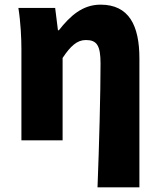

<svg xmlns="http://www.w3.org/2000/svg" viewBox="-20 -603 686 825"><path d="M399 202H579V-352C579 -494 534 -583 412 -583C334 -583 281 -534 233 -473H229L217 -569H59C69 -506 72 -437 72 -392V0H249V-354C283 -405 311 -431 349 -431C396 -431 412 -408 412 -330C412 -203 406 25 399 202Z"/></svg>

Font: Noto Sans T Chinese Black
Style: Bold
Weight: 900
Designer: Ryoko NISHIZUKA (kana & ideographs); Paul D. Hunt (Latin, Greek & Cyrillic); Wenlong ZHANG (bopomofo); Sandoll Communica
Foundry: Adobe Systems Incorporated
Version: Version 1.000;PS 1;hotconv 1.0.78;makeotf.lib2.5.61930